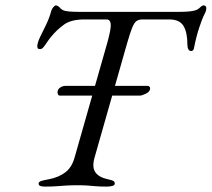

<svg xmlns="http://www.w3.org/2000/svg" viewBox="-20 -686 784 711"><path d="M201 -332Q197 -332 195 -336Q193 -340 193 -344Q193 -355 202.5 -361.5Q212 -368 222 -368H526Q530 -368 533 -365.5Q536 -363 536 -359Q536 -347 521 -339.5Q506 -332 498 -332ZM147 5Q135 5 129 2.5Q123 0 123 -6Q123 -13 133 -16Q143 -19 160 -22Q197 -29 221.5 -47.5Q246 -66 256 -102L378 -530Q392 -581 390 -597.5Q388 -614 375 -614H292Q243 -614 216.5 -594.5Q190 -575 172 -553Q163 -543 155.5 -531.5Q148 -520 141.5 -512Q135 -504 129 -504Q123 -504 120.5 -506.5Q118 -509 118 -517Q118 -519 120 -527Q122 -535 128 -548Q138 -568 150.5 -594Q163 -620 170 -646Q172 -653 177.5 -659.5Q183 -666 187 -666Q191 -666 196 -662.5Q201 -659 205 -654Q208 -651 214 -648Q220 -645 235 -643.5Q250 -642 281 -642H638Q669 -642 684.5 -644Q700 -646 707 -649Q714 -652 717 -655Q722 -660 726 -663Q730 -666 734 -666Q744 -666 744 -655Q744 -648 740.5 -640Q737 -632 734 -627Q729 -617 718 -584.5Q707 -552 699 -511Q698 -503 695 -500Q692 -497 688 -497Q681 -497 677.5 -503.5Q674 -510 674 -520Q674 -566 659.5 -590Q645 -614 607 -614H507Q494 -614 485.5 -608Q477 -602 469.5 -583.5Q462 -565 451 -527L330 -102Q320 -66 333.5 -47.5Q347 -29 380 -22Q395 -19 400 -16Q405 -13 405 -6Q405 0 396 2.5Q387 5 375 5Q350 5 334 3.5Q318 2 303.5 1Q289 0 268 0Q245 0 227 1Q209 2 190.5 3.5Q172 5 147 5Z"/></svg>

Font: EB Garamond
Style: Italic
Weight: 400
Italic angle: -17.2°
Designer: Georg Duffner and Octavio Pardo
Foundry: Georg Duffner
Version: Version 1.001